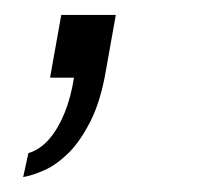

<svg xmlns="http://www.w3.org/2000/svg" viewBox="-20 -104 297 257"><path d="M11 133 18 101Q34 96 46 82Q58 68 66.5 47Q75 26 79 0H47L62 -84H135L122 -11Q115 31 101 58.5Q87 86 71 101.5Q55 117 39 124Q23 131 11 133Z"/></svg>

Font: Archivo SemiBold ExtraLight
Style: Italic
Weight: 250
Italic angle: -10°
Version: Version 2.001